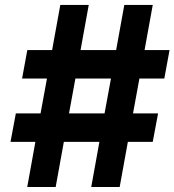

<svg xmlns="http://www.w3.org/2000/svg" viewBox="-20 -747 697 767"><path d="M22 -180.4 43.3 -294H142L167.6 -433.2H68.2L89.1 -546.9H188.2L220.9 -727.3H334.5L301.8 -546.9H443.9L476.6 -727.3H590.2L557.5 -546.9H657.3L636.4 -433.2H536.9L511.4 -294H611.5L590.2 -180.4H490.8L458.1 0H344.5L377.1 -180.4H235.1L202.4 0H88.8L121.4 -180.4ZM255.7 -294H397.7L423.3 -433.2H281.2Z"/></svg>

Font: Inter P
Style: Bold Italic
Weight: 700
Italic angle: 9.39999°
Designer: Rasmus Andersson
Foundry: rsms
Version: Version 3.018;git-588b23468